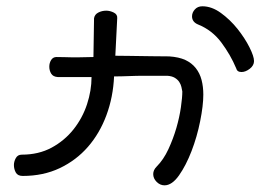

<svg xmlns="http://www.w3.org/2000/svg" viewBox="-20 -505 845 599"><path d="M271.5 -327.1 273.4 -448.2Q275.4 -460 286.6 -465.8Q297.9 -471.7 311.5 -471.7Q323.2 -471.7 335 -465.8Q346.7 -460 345.7 -448.2L339.8 -331.1Q368.2 -331.1 385.7 -330.6Q403.3 -330.1 419.4 -330.1Q435.5 -330.1 455.1 -329.6Q474.6 -329.1 507.8 -329.1Q538.1 -327.1 558.1 -317.9Q578.1 -308.6 590.8 -292.5Q603.5 -276.4 608.9 -255.4Q614.3 -234.4 614.3 -210Q614.3 -175.8 604.5 -127Q594.7 -78.1 577.6 -33.7Q560.5 10.7 538.6 42Q516.6 73.2 493.2 73.2Q479.5 73.2 468.8 62.5Q458 51.8 458 38.1Q458 25.4 468.8 14.6Q490.2 -6.8 505.4 -39.6Q520.5 -72.3 530.3 -106Q540 -139.6 544.4 -170.4Q548.8 -201.2 548.8 -219.7Q547.9 -225.6 545.9 -233.9Q543.9 -242.2 539.1 -249.5Q534.2 -256.8 525.4 -262.2Q516.6 -267.6 502 -268.6H428.7Q406.2 -268.6 381.8 -267.6Q357.4 -266.6 335.9 -266.6Q333 -202.1 312 -145.5Q291 -88.9 254.4 -46.9Q217.8 -4.9 166.5 19.5Q115.2 43.9 50.8 43.9Q35.2 43.9 29.3 33.2Q23.4 22.5 23.4 9.8Q23.4 -1 29.3 -11.7Q35.2 -22.5 47.9 -22.5Q100.6 -22.5 141.1 -44.4Q181.6 -66.4 209.5 -101.6Q237.3 -136.7 251.5 -179.7Q265.6 -222.7 265.6 -264.6H160.2Q145.5 -265.6 139.6 -275.4Q133.8 -285.2 133.8 -296.9Q133.8 -308.6 139.6 -317.9Q145.5 -327.1 156.2 -327.1Q172.9 -327.1 182.1 -326.7Q191.4 -326.2 202.1 -326.2Q211.9 -326.2 227.1 -326.2Q242.2 -326.2 271.5 -327.1ZM597.7 -428.7Q579.1 -436.5 579.1 -454.1Q579.1 -465.8 587.9 -475.6Q596.7 -485.4 611.3 -485.4Q640.6 -485.4 669.4 -464.4Q698.2 -443.4 721.2 -414.6Q744.1 -385.7 758.3 -357.4Q772.5 -329.1 772.5 -314.5Q772.5 -300.8 759.3 -290.5Q746.1 -280.3 733.4 -280.3Q719.7 -280.3 716.8 -292Q699.2 -334 670.4 -372.6Q641.6 -411.1 597.7 -428.7Z"/></svg>

Font: Hi Melody
Style: Regular
Weight: 400
Designer: YoonDesign Inc.
Foundry: YoonDesign Inc.
Version: Version 3.00